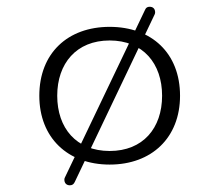

<svg xmlns="http://www.w3.org/2000/svg" viewBox="-20 -476 645 565"><path d="M200.2 59.1 435.1 -433.6C436 -435.5 436.5 -437.5 436.5 -439.5C436.5 -450.2 430.2 -456.1 420.4 -456.1C414.1 -456.1 409.7 -453.6 407.2 -447.8L170.9 46.4C169.9 48.3 169.4 50.3 169.4 52.7C169.4 63 175.8 69.3 185.5 69.3C193.4 69.3 197.3 65.4 200.2 59.1ZM302.7 -397C179.2 -397 95.7 -319.3 95.7 -194.3C95.7 -70.8 179.2 8.3 302.7 8.3C426.3 8.3 509.8 -70.8 509.8 -194.3C509.8 -319.3 426.3 -397 302.7 -397ZM302.7 -31.7C204.6 -31.7 148.4 -99.1 148.4 -194.3C148.4 -289.1 204.6 -356.9 302.7 -356.9C400.9 -356.9 457 -289.1 457 -194.3C457 -99.1 400.9 -31.7 302.7 -31.7Z"/></svg>

Font: Cutive Mono
Style: Regular
Weight: 400
Monospace: yes
Designer: Vernon Adams
Foundry: Vernon Adams
Version: Version 1.002